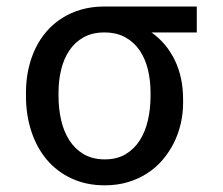

<svg xmlns="http://www.w3.org/2000/svg" viewBox="-20 -548 671 578"><path d="M58.2 -269.9Q58.2 -306.5 65.5 -339.8Q72.8 -373.2 86.6 -402Q100.5 -430.8 120.7 -454Q141 -477.3 167.3 -493.8Q193.5 -510.3 225.3 -519.4Q257.1 -528.4 294 -528.4H572.4V-450.3H436.1Q481.5 -418 506.4 -366.5Q531.2 -315 531.2 -248.6V-238.6Q531.2 -206.7 524.1 -175.8Q517 -144.9 503.2 -117.4Q489.3 -89.8 469.3 -66.4Q449.2 -43 422.9 -26.1Q396.7 -9.2 364.7 0.4Q332.7 9.9 295.5 9.9Q239.7 9.9 195.5 -10.7Q151.3 -31.2 120.9 -67.3Q90.6 -103.3 74.4 -152.5Q58.2 -201.7 58.2 -258.5ZM156.2 -258.5Q156.2 -220.2 164.2 -185.7Q172.2 -151.3 189.1 -125.2Q206 -99.1 232.4 -83.6Q258.9 -68.2 295.5 -68.2Q331.7 -68.2 357.8 -83.6Q383.9 -99.1 400.6 -125.2Q417.3 -151.3 425.2 -185.7Q433.2 -220.2 433.2 -258.5V-269.9Q433.2 -306.1 425.2 -338.8Q417.3 -371.4 400.4 -396.3Q383.5 -421.2 357.2 -435.7Q331 -450.3 294 -450.3Q257.8 -450.3 231.7 -435.7Q205.6 -421.2 188.9 -396.3Q172.2 -371.4 164.2 -338.8Q156.2 -306.1 156.2 -269.9Z"/></svg>

Font: Fast_Sans
Style: Regular
Weight: 400
Designer: Rasmus Andersson
Foundry: rsms
Version: Version 3.018;git-588b23468